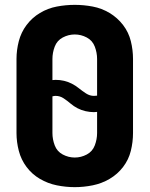

<svg xmlns="http://www.w3.org/2000/svg" viewBox="-20 -763 616 791"><path d="M288 8Q325 8 362 0.5Q399 -7 431.5 -26Q464 -45 487 -75Q510 -105 519 -141.5Q528 -178 528 -215V-520Q528 -557 519 -593.5Q510 -630 487 -660Q464 -690 431.5 -709.5Q399 -729 362 -736Q325 -743 288 -743Q251 -743 214 -736Q177 -729 144.5 -709.5Q112 -690 89.5 -660Q67 -630 57.5 -593.5Q48 -557 48 -520V-215Q48 -178 57.5 -141.5Q67 -105 89.5 -75Q112 -45 144.5 -26Q177 -7 214 0.5Q251 8 288 8ZM367 -368Q350 -368 334.5 -378Q319 -388 305.5 -399Q292 -410 276.5 -418Q261 -426 244 -430Q227 -434 209 -434Q203 -434 196 -433V-520Q196 -546 205.5 -571Q215 -596 238.5 -608.5Q262 -621 288 -621Q314 -621 337.5 -608.5Q361 -596 370.5 -571Q380 -546 380 -520V-369Q373 -368 367 -368ZM288 -114Q262 -114 238.5 -126.5Q215 -139 205.5 -164Q196 -189 196 -215V-366Q203 -368 209 -368Q227 -368 242 -358Q257 -348 270.5 -336.5Q284 -325 299.5 -317Q315 -309 332.5 -305Q350 -301 367 -301Q374 -301 380 -302V-215Q380 -189 370.5 -164Q361 -139 337.5 -126.5Q314 -114 288 -114Z"/></svg>

Font: Iosevka Sparkle Heavy
Style: Regular
Weight: 900
Designer: Belleve Invis
Foundry: Belleve Invis
Version: Version 4.5.0; ttfautohint (v1.8.3)